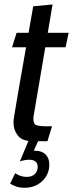

<svg xmlns="http://www.w3.org/2000/svg" viewBox="-20 -640 336 884"><path d="M130 10Q82 10 62 -16Q42 -42 42 -76.5Q42 -79.5 42.5 -85.5Q43 -91.5 45.8 -108.8Q48.5 -126 54.8 -162.5Q61 -199 71.8 -262Q82.5 -325 100 -422.5H35.5L56.5 -489H111.5Q121.5 -545 133 -611L222 -619.5L200 -489H296L282 -422.5H188.5L133.5 -98Q133 -68.5 148 -63.5Q163 -58.5 196 -58.5H219.5L198.5 10ZM207 117.5Q207 163 174.5 193.8Q142 224.5 93.5 224.5Q71.5 224.5 54.8 218.8Q38 213 26.5 205.5L50 157.5Q74 174.5 103.5 174.5Q126.5 174.5 140 161.5Q153.5 148.5 153.5 129Q153.5 95.5 114.5 95.5Q105 95.5 94.2 97.2Q83.5 99 71.5 103.5L114.5 0H160L135.5 54Q138.5 54 141.5 54Q172.5 54 189.8 71Q207 88 207 117.5Z"/></svg>

Font: Cabin Condensed
Style: Italic
Weight: 400
Width: 3
Italic angle: -10°
Designer: Pablo Impallari
Foundry: Pablo Impallari. http://www.impallari.com Igino Marini. http://www.ikern.com
Version: Version 3.001; ttfautohint (v1.8.3)